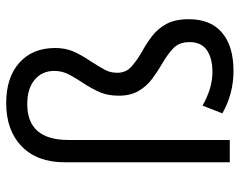

<svg xmlns="http://www.w3.org/2000/svg" viewBox="-97 -665 774 620"><g transform="rotate(-90 290.0 -355.0)"><path d="M371 12Q297 12 234 -24L259 -88Q285 -73 312.5 -64.5Q340 -56 368 -56Q412 -56 438 -74Q464 -92 464 -130Q464 -164 443.5 -183Q423 -202 395 -218Q369 -233 345 -251Q321 -269 306 -295Q291 -321 291 -358Q291 -393 301.5 -418Q312 -443 334 -477Q354 -507 362.5 -526Q371 -545 371 -567Q371 -606 342.5 -630Q314 -654 264 -654Q148 -654 148 -521V0H76V-534Q76 -622 127.5 -672Q179 -722 267 -722Q350 -722 397.5 -679.5Q445 -637 445 -564Q445 -533 435 -508Q425 -483 402 -449Q383 -419 374 -402Q365 -385 365 -363Q365 -335 385.5 -317Q406 -299 434 -283Q460 -269 484 -250.5Q508 -232 523 -204Q538 -176 538 -132Q538 -62 494.5 -25Q451 12 371 12Z"/></g></svg>

Font: Sometype Mono
Style: Regular
Weight: 400
Monospace: yes
Designer: Ryoichi Tsunekawa
Foundry: Dharma Type
Version: Version 1.000; ttfautohint (v1.8.3)